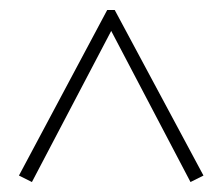

<svg xmlns="http://www.w3.org/2000/svg" viewBox="-20 -603 446 385"><path d="M44 -238 18 -251 195 -583H210L388 -251L362 -238L203 -541Z"/></svg>

Font: Piazzolla Thin
Style: Regular
Weight: 100
Designer: Juan Pablo del Peral
Foundry: Huerta Tipografica
Version: Version 1.330